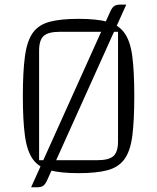

<svg xmlns="http://www.w3.org/2000/svg" viewBox="-20 -720 668 815"><path d="M77 -312Q77 -417 86 -482Q95 -547 119.5 -581Q144 -615 190.5 -627.5Q237 -640 314 -640Q390 -640 436.5 -627.5Q483 -615 508 -580.5Q533 -546 541.5 -481.5Q550 -417 550 -312Q550 -207 541.5 -142.5Q533 -78 508 -44Q483 -10 436.5 2.5Q390 15 314 15Q237 15 190.5 2.5Q144 -10 119.5 -44Q95 -78 86 -142.5Q77 -207 77 -312ZM146 -40H393Q442 -40 461.5 -57.5Q481 -75 481 -120V-585H234Q185 -585 165.5 -567.5Q146 -550 146 -505ZM179 47.5Q171 64 162 69.5Q153 75 136 75H112L449 -673Q457 -689.5 466 -695Q475 -700.5 492 -700.5H516Z"/></svg>

Font: Changa ExtraLight
Style: Regular
Weight: 250
Designer: Eduardo Rodriguez Tunni
Foundry: Eduardo Rodriguez Tunni
Version: Version 3.002; ttfautohint (v1.8.2)